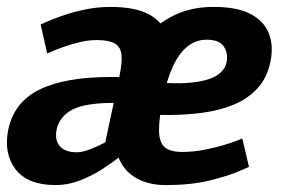

<svg xmlns="http://www.w3.org/2000/svg" viewBox="-20 -528 813 556"><path d="M466 -195 389 -196 461.3 -287.7Q502 -285.7 532.8 -288.7Q563.7 -291.7 585.2 -299Q606.7 -306.3 619.5 -318.5Q632.3 -330.7 636 -347Q641.3 -372.3 628.7 -392.7Q616 -413 578.3 -413Q546.7 -413 522.3 -393Q498 -373 481.2 -336.5Q464.3 -300 453.3 -250H320Q330 -298 351.8 -344Q373.7 -390 407.7 -427Q441.7 -464 489.2 -486Q536.7 -508 599 -508Q667.3 -508 706.5 -487Q745.7 -466 759.2 -429.5Q772.7 -393 762.7 -347Q752.7 -301 724.5 -271Q696.3 -241 655.8 -224.5Q615.3 -208 566.7 -201.5Q518 -195 466 -195ZM141.7 8Q59.7 8 24.8 -38Q-10 -84 4 -153Q21 -233 95.2 -269Q169.3 -305 300.3 -305H325.3L309.3 -230Q226 -230 189.2 -210.3Q152.3 -190.7 144 -153Q138 -122.3 153.3 -104.7Q168.7 -87 202.3 -87ZM141.7 8 202.3 -87Q218.3 -87 241.2 -95.8Q264 -104.7 288 -117.3Q312 -130 332.8 -142.8Q353.7 -155.7 366.7 -164.5Q379.7 -173.3 379.7 -173.3V-121Q379.7 -121 366 -108Q352.3 -95 328.8 -76Q305.3 -57 275 -37.5Q244.7 -18 210.3 -5Q176 8 141.7 8ZM460 8Q404 8 365.5 -18Q327 -44 314 -101Q301 -158 320 -250H453.3Q440 -185.3 440.5 -150Q441 -114.7 457.5 -101.3Q474 -88 507.3 -88ZM279.3 -90 325.3 -305 449.3 -230 426.3 -125ZM116.7 -373 97.7 -457Q97.7 -457 114.7 -464.7Q131.7 -472.3 160.7 -482.5Q189.7 -492.7 225.8 -500.3Q262 -508 300 -508L259.3 -412Q236.3 -412 211.3 -406Q186.3 -400 165 -392.5Q143.7 -385 130.2 -379Q116.7 -373 116.7 -373ZM460 8 507.3 -88Q539.7 -88 570.5 -94Q601.3 -100 626.7 -107.5Q652 -115 666.8 -121Q681.7 -127 681.7 -127L701 -44.7Q701 -44.7 671 -31.7Q641 -18.7 586.8 -5.3Q532.7 8 460 8ZM449.3 -230 325.3 -305Q333.7 -344 332 -367.5Q330.3 -391 313.3 -401.5Q296.3 -412 259.3 -412L300 -508Q375 -508 415.8 -484Q456.7 -460 467.5 -414Q478.3 -368 464.3 -302Z"/></svg>

Font: Epunda Sans Light
Style: Italic
Weight: 300
Italic angle: -12.0243°
Designer: Simon Atzbach
Foundry: typofactur
Version: Version 2.204